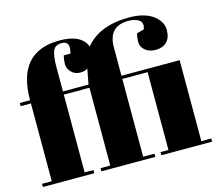

<svg xmlns="http://www.w3.org/2000/svg" viewBox="-108 -911 1193 1049"><g transform="rotate(-15 488.5 -386.5)"><path d="M695 -756C721 -756 741 -751 756 -740C771 -729 774 -712 765 -689C765 -689 724 -678 724 -678C724 -678 724 -678 724 -678C720 -662 718 -646 718 -629C718 -612 725 -597 740 -584C755 -571 775 -564 800 -564C825 -564 846 -571 862 -586C878 -601 886 -624 886 -655C886 -686 870 -714 838 -738C805 -761 761 -773 705 -773C705 -773 705 -773 705 -773C591 -773 508 -740 456 -675C456 -675 456 -675 456 -675C437 -725 386 -750 304 -750C304 -750 304 -750 304 -750C145 -750 65 -659 65 -478C65 -478 65 -476 65 -476C65 -476 7 -476 7 -476C7 -476 7 -458 7 -458C7 -458 65 -458 65 -458C65 -458 65 -18 65 -18C65 -18 10 -18 10 -18C10 -18 10 0 10 0C10 0 301 0 301 0C301 0 301 -18 301 -18C301 -18 251 -18 251 -18C251 -18 251 -458 251 -458C251 -458 396 -458 396 -458C396 -458 396 -18 396 -18C396 -18 341 -18 341 -18C341 -18 341 0 341 0C341 0 646 0 646 0C646 0 646 -18 646 -18C646 -18 582 -18 582 -18C582 -18 582 -458 582 -458C582 -458 725 -458 725 -458C725 -458 725 -18 725 -18C725 -18 680 -18 680 -18C680 -18 680 0 680 0C680 0 967 0 967 0C967 0 967 -18 967 -18C967 -18 911 -18 911 -18C911 -18 911 -476 911 -476C911 -476 582 -476 582 -476C582 -476 582 -636 582 -636C582 -636 582 -636 582 -636C582 -716 620 -756 695 -756C695 -756 695 -756 695 -756ZM313 -733C347 -733 357 -710 344 -665C344 -665 306 -665 306 -665C306 -665 306 -665 306 -665C302 -649 300 -633 300 -616C300 -599 307 -584 320 -571C333 -558 349 -551 369 -551C389 -551 403 -555 412 -563C412 -563 396 -478 396 -478C396 -478 396 -476 396 -476C396 -476 251 -476 251 -476C251 -476 251 -613 251 -613C251 -613 251 -613 251 -613C251 -655 255 -686 263 -705C271 -724 288 -733 313 -733C313 -733 313 -733 313 -733Z"/></g></svg>

Font: Abril Fatface Utterance
Style: Regular
Weight: 500
Designer: Veronika Burian, Jos Scaglione
Foundry: TypeTogether
Version: ""